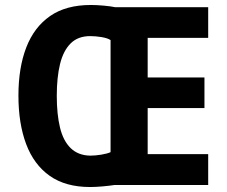

<svg xmlns="http://www.w3.org/2000/svg" viewBox="-20 -743 910 771"><path d="M345 -723Q367 -723 395.5 -720.5Q424 -718 443 -714H816V-591H573V-432H801V-309H573V-124H816V0H439Q420 3 392 5.5Q364 8 342 8Q243 8 179.5 -37Q116 -82 85 -164.5Q54 -247 54 -359Q54 -471 85.5 -552.5Q117 -634 181 -678.5Q245 -723 345 -723ZM342 -598Q293 -598 263.5 -568.5Q234 -539 221 -485.5Q208 -432 208 -358Q208 -284 221 -230.5Q234 -177 264 -148Q294 -119 342 -118Q363 -118 387 -122Q411 -126 424 -132V-582Q412 -590 388 -594Q364 -598 342 -598Z"/></svg>

Font: Noto Sans Bengali SemiCondensed
Style: Bold
Weight: 700
Width: 4
Designer: Jelle Bosma - Monotype Design Team
Foundry: Monotype Imaging Inc.
Version: Version 2.003